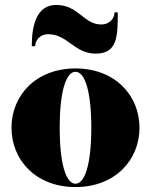

<svg xmlns="http://www.w3.org/2000/svg" viewBox="-20 -747 610 777"><path d="M175.5 -608.5C253.5 -608.5 280.5 -530 367.5 -530C456.5 -530 456.5 -602.5 456.5 -697H443.5C443.5 -675 426 -648 389.5 -648C318.5 -648 297.5 -727 207.5 -727C128.5 -727 108.5 -645 108.5 -560H122.5C122.5 -582 139.5 -608.5 175.5 -608.5ZM26.5 -230C26.5 -100 124.5 10 285.5 10C446.5 10 544.5 -100 544.5 -230C544.5 -360 446.5 -470 285.5 -470C124.5 -470 26.5 -360 26.5 -230ZM221.5 -230C221.5 -374 246.5 -456.5 285.5 -456.5C324.5 -456.5 349.5 -374 349.5 -230C349.5 -86 324.5 -3.5 285.5 -3.5C246.5 -3.5 221.5 -86 221.5 -230Z"/></svg>

Font: Bodoni* 16pt Fatface
Style: Regular
Weight: 900
Version: Version 2.3